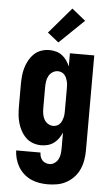

<svg xmlns="http://www.w3.org/2000/svg" viewBox="-64 -813 628 1077"><g transform="rotate(5 250.0 -274.0)"><path d="M247 223Q222 223 198 219Q174 215 152 205Q130 195 111.5 178.5Q93 162 80.5 141Q68 120 61.5 96.5Q55 73 54 49H191Q191 60 194.5 71.5Q198 83 205.5 91.5Q213 100 224 104.5Q235 109 247 109Q262 109 275.5 99.5Q289 90 296 76Q303 62 305 46.5Q307 31 307 15V-74Q300 -57 289 -41Q278 -25 262.5 -13.5Q247 -2 228.5 3Q210 8 191 8Q167 8 144.5 0Q122 -8 105 -24.5Q88 -41 76.5 -62Q65 -83 58.5 -106Q52 -129 50 -152.5Q48 -176 48 -200V-320Q48 -344 50 -367.5Q52 -391 58.5 -414Q65 -437 76.5 -458Q88 -479 105 -495.5Q122 -512 144.5 -520Q167 -528 191 -528Q210 -528 228.5 -523Q247 -518 262.5 -506.5Q278 -495 289 -479Q300 -463 307 -446V-520H444V15Q444 42 439.5 69Q435 96 424 121Q413 146 394.5 166Q376 186 352 199.5Q328 213 301 218Q274 223 247 223ZM249 -106Q259 -106 269 -110Q279 -114 286 -122Q293 -130 297 -139.5Q301 -149 303.5 -159Q306 -169 306.5 -179.5Q307 -190 307 -200V-320Q307 -330 306.5 -340.5Q306 -351 303.5 -361Q301 -371 297 -380.5Q293 -390 286 -398Q279 -406 269 -410Q259 -414 249 -414Q233 -414 219 -405Q205 -396 197.5 -382Q190 -368 187.5 -352Q185 -336 185 -320V-200Q185 -184 187.5 -168Q190 -152 197.5 -138Q205 -124 219 -115Q233 -106 249 -106ZM237 -575 174 -625 299 -771 376 -709Z"/></g></svg>

Font: Iosevka Curly Heavy
Style: Regular
Weight: 900
Monospace: yes
Designer: Belleve Invis
Foundry: Belleve Invis
Version: Version 22.1.2; ttfautohint (v1.8.4)